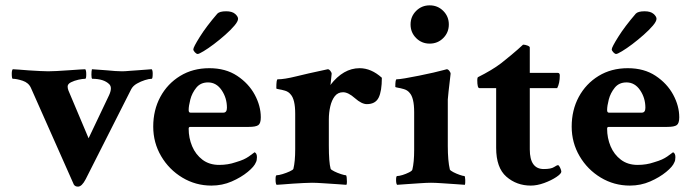

<svg xmlns="http://www.w3.org/2000/svg" viewBox="-20 -694 2614 725"><path d="M274.4 10.7Q263.7 10.7 258.8 2.9L96.7 -362.3Q87.9 -381.8 65.4 -389.2Q43 -396.5 28.3 -396.5Q24.4 -396.5 24.4 -416Q24.4 -428.7 28.3 -432.6Q34.2 -432.6 50.8 -431.2Q67.4 -429.7 89.4 -428.2Q111.3 -426.8 130.9 -425.8Q150.4 -424.8 162.1 -424.8Q174.8 -424.8 193.8 -425.8Q212.9 -426.8 240.2 -428.7Q266.6 -430.7 282.2 -431.6Q297.9 -432.6 301.8 -432.6Q305.7 -428.7 305.7 -413.1Q305.7 -396.5 301.8 -396.5Q292 -396.5 276.4 -393.1Q260.7 -389.6 248 -383.3Q235.4 -377 235.4 -367.2Q235.4 -360.4 238.3 -352.5L314.5 -171.9L391.6 -334Q405.3 -363.3 392.6 -376Q372.1 -396.5 328.1 -396.5Q325.2 -398.4 325.2 -412.1Q325.2 -424.8 327.1 -432.6L380.9 -428.7Q400.4 -426.8 415 -425.8Q429.7 -424.8 440.4 -424.8Q452.1 -424.8 467.3 -426.3Q482.4 -427.7 501 -428.7L552.7 -432.6Q556.6 -428.7 556.6 -416Q556.6 -396.5 552.7 -396.5Q543 -396.5 527.3 -391.6Q511.7 -386.7 497.1 -378.4Q482.4 -370.1 475.6 -357.4L303.7 -17.6Q289.1 10.7 274.4 10.7Z M778.3 6.8Q718.8 6.8 668.5 -23.4Q618.2 -53.7 588.4 -104.5Q558.6 -155.3 558.6 -215.8Q558.6 -278.3 585.4 -328.1Q612.3 -377.9 660.2 -407.2Q708 -436.5 770.5 -436.5Q832 -436.5 875.5 -407.7Q918.9 -378.9 941.9 -336.4Q964.8 -293.9 964.8 -251Q964.8 -228.5 955.6 -221.7Q946.3 -214.8 918.9 -214.8H698.2Q692.4 -214.8 692.4 -208Q692.4 -172.9 705.6 -141.6Q718.8 -110.4 744.6 -90.8Q770.5 -71.3 807.6 -71.3Q840.8 -71.3 869.1 -81.1Q888.7 -86.9 899.4 -91.8Q910.2 -96.7 919.4 -103Q928.7 -109.4 941.4 -119.1Q950.2 -115.2 950.2 -100.6Q950.2 -87.9 946.3 -81.1Q940.4 -65.4 915.5 -44.9Q890.6 -24.4 855 -8.8Q819.3 6.8 778.3 6.8ZM699.2 -268.6H823.2Q836.9 -268.6 836.9 -287.1Q836.9 -324.2 816.9 -353.5Q796.9 -382.8 765.6 -382.8Q737.3 -382.8 721.2 -362.8Q705.1 -342.8 698.7 -318.4Q692.4 -293.9 692.4 -278.3Q692.4 -268.6 699.2 -268.6ZM726.6 -490.2Q721.7 -490.2 715.8 -496.6Q710 -502.9 710 -507.8Q710 -515.6 734.4 -554.7Q758.8 -593.8 800.8 -642.6Q809.6 -651.4 834 -651.4Q856.4 -651.4 867.7 -641.6Q878.9 -631.8 878.9 -623Q878.9 -613.3 865.2 -597.2Q851.6 -581.1 830.6 -562.5Q809.6 -543.9 787.6 -527.3Q765.6 -510.7 748.5 -500.5Q731.4 -490.2 726.6 -490.2Z M1024.4 3.9Q1020.5 0 1020.5 -16.6Q1020.5 -32.2 1024.4 -32.2Q1032.2 -32.2 1046.9 -36.6Q1061.5 -41 1074.2 -46.9Q1086.9 -52.7 1087.9 -56.6Q1094.7 -84 1094.7 -130.9V-264.6Q1094.7 -319.3 1077.1 -337.9Q1069.3 -347.7 1056.2 -351.6Q1043 -355.5 1033.2 -356.9Q1023.4 -358.4 1023.4 -360.4Q1023.4 -394.5 1028.3 -394.5Q1053.7 -394.5 1099.1 -405.8Q1144.5 -417 1195.3 -427.7L1217.8 -432.6Q1222.7 -432.6 1227.5 -426.3Q1232.4 -419.9 1232.4 -416Q1231.4 -410.2 1230 -392.6Q1228.5 -375 1227.5 -373Q1276.4 -436.5 1337.9 -436.5Q1381.8 -436.5 1421.9 -400.4Q1421.9 -349.6 1409.7 -325.2Q1397.5 -300.8 1365.2 -300.8Q1345.7 -300.8 1320.3 -323.2Q1294.9 -345.7 1275.4 -345.7Q1255.9 -345.7 1244.1 -330.6Q1232.4 -315.4 1227.1 -292Q1221.7 -268.6 1221.7 -243.2V-144.5Q1221.7 -81.1 1228.5 -56.6Q1230.5 -52.7 1242.2 -46.9Q1253.9 -41 1267.6 -36.6Q1281.2 -32.2 1286.1 -32.2Q1288.1 -32.2 1289.1 -24.4Q1290 -16.6 1290 -7.8Q1290 1 1288.1 3.9Q1280.3 2.9 1254.9 1.5Q1229.5 0 1201.7 -2Q1173.8 -3.9 1158.2 -3.9Q1146.5 -3.9 1126.5 -2.9Q1106.4 -2 1085 -0.5Q1063.5 1 1046.9 2.4Q1030.3 3.9 1024.4 3.9Z M1479.5 3.9Q1475.6 0 1475.6 -14.6Q1475.6 -29.3 1479.5 -29.3Q1487.3 -29.3 1500 -33.2Q1512.7 -37.1 1524.4 -43Q1536.1 -48.8 1537.1 -53.7Q1543.9 -81.1 1543.9 -127.9V-270.5Q1543.9 -325.2 1526.4 -343.8Q1518.6 -353.5 1505.4 -357.4Q1492.2 -361.3 1482.4 -362.8Q1472.7 -364.3 1472.7 -366.2Q1472.7 -394.5 1477.5 -394.5Q1486.3 -394.5 1509.8 -398.4Q1533.2 -402.3 1562 -408.2Q1590.8 -414.1 1616.7 -419.9Q1642.6 -425.8 1656.2 -429.7L1667 -432.6Q1671.9 -432.6 1676.8 -426.3Q1681.6 -419.9 1681.6 -416Q1676.8 -373 1673.8 -348.6Q1670.9 -324.2 1670.9 -318.4V-142.6Q1670.9 -86.9 1678.7 -53.7Q1680.7 -49.8 1691.9 -43.9Q1703.1 -38.1 1715.8 -33.7Q1728.5 -29.3 1733.4 -29.3Q1736.3 -29.3 1736.8 -14.6Q1737.3 0 1735.4 3.9Q1727.5 2.9 1702.6 1.5Q1677.7 0 1650.4 -2Q1623 -3.9 1607.4 -3.9Q1591.8 -3.9 1564.5 -2Q1537.1 0 1512.7 1.5Q1488.3 2.9 1479.5 3.9ZM1602.5 -529.3Q1572.3 -529.3 1551.3 -550.3Q1530.3 -571.3 1530.3 -601.6Q1530.3 -631.8 1551.3 -652.8Q1572.3 -673.8 1602.5 -673.8Q1632.8 -673.8 1653.8 -652.8Q1674.8 -631.8 1674.8 -601.6Q1674.8 -571.3 1653.8 -550.3Q1632.8 -529.3 1602.5 -529.3Z M1984.4 6.8Q1930.7 6.8 1892.1 -26.9Q1853.5 -60.5 1853.5 -135.7V-361.3H1790Q1782.2 -361.3 1782.2 -391.6Q1782.2 -398.4 1784.2 -402.3Q1811.5 -416 1833.5 -429.2Q1855.5 -442.4 1872.1 -455.1Q1915 -489.3 1934.6 -506.8Q1954.1 -524.4 1955.1 -525.4Q1962.9 -525.4 1971.7 -522Q1980.5 -518.6 1980.5 -514.6V-418.9H2085.9Q2093.8 -418.9 2093.8 -409.2Q2093.8 -379.9 2084 -361.3H1980.5V-129.9Q1980.5 -55.7 2033.2 -55.7Q2060.5 -55.7 2071.8 -63Q2083 -70.3 2086.9 -70.3Q2090.8 -70.3 2095.2 -60.5Q2099.6 -50.8 2099.6 -45.9Q2099.6 -38.1 2080.6 -25.4Q2061.5 -12.7 2034.7 -2.9Q2007.8 6.8 1984.4 6.8Z M2358.4 6.8Q2298.8 6.8 2248.5 -23.4Q2198.2 -53.7 2168.5 -104.5Q2138.7 -155.3 2138.7 -215.8Q2138.7 -278.3 2165.5 -328.1Q2192.4 -377.9 2240.2 -407.2Q2288.1 -436.5 2350.6 -436.5Q2412.1 -436.5 2455.6 -407.7Q2499 -378.9 2522 -336.4Q2544.9 -293.9 2544.9 -251Q2544.9 -228.5 2535.6 -221.7Q2526.4 -214.8 2499 -214.8H2278.3Q2272.5 -214.8 2272.5 -208Q2272.5 -172.9 2285.6 -141.6Q2298.8 -110.4 2324.7 -90.8Q2350.6 -71.3 2387.7 -71.3Q2420.9 -71.3 2449.2 -81.1Q2468.8 -86.9 2479.5 -91.8Q2490.2 -96.7 2499.5 -103Q2508.8 -109.4 2521.5 -119.1Q2530.3 -115.2 2530.3 -100.6Q2530.3 -87.9 2526.4 -81.1Q2520.5 -65.4 2495.6 -44.9Q2470.7 -24.4 2435.1 -8.8Q2399.4 6.8 2358.4 6.8ZM2279.3 -268.6H2403.3Q2417 -268.6 2417 -287.1Q2417 -324.2 2397 -353.5Q2377 -382.8 2345.7 -382.8Q2317.4 -382.8 2301.3 -362.8Q2285.2 -342.8 2278.8 -318.4Q2272.5 -293.9 2272.5 -278.3Q2272.5 -268.6 2279.3 -268.6ZM2306.6 -490.2Q2301.8 -490.2 2295.9 -496.6Q2290 -502.9 2290 -507.8Q2290 -515.6 2314.5 -554.7Q2338.9 -593.8 2380.9 -642.6Q2389.6 -651.4 2414.1 -651.4Q2436.5 -651.4 2447.8 -641.6Q2459 -631.8 2459 -623Q2459 -613.3 2445.3 -597.2Q2431.6 -581.1 2410.6 -562.5Q2389.6 -543.9 2367.7 -527.3Q2345.7 -510.7 2328.6 -500.5Q2311.5 -490.2 2306.6 -490.2Z"/></svg>

Font: Crimson Text Bold
Style: Bold
Weight: 700
Designer: Sebastian Kosch
Foundry: Sebastian Kosch
Version: Version 1.10 July 1, 2025